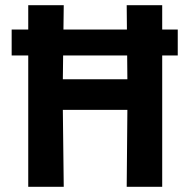

<svg xmlns="http://www.w3.org/2000/svg" viewBox="-20 -721 735 741"><path d="M666 -607V-507H25V-607ZM89 0V-701H226L222 -371L162 -415H533L472 -371L469 -701H606V0H469L472 -341L533 -297H162L222 -341L226 0Z"/></svg>

Font: Ruda ExtraBold
Style: Regular
Weight: 800
Designer: Mariela Monsalve and Angelina Sanchez
Foundry: Mariela Monsalve and Angelina Sanchez
Version: Version 2.000